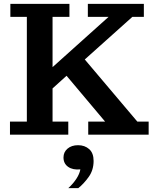

<svg xmlns="http://www.w3.org/2000/svg" viewBox="-20 -702 825 1001"><path d="M32 0V-68H120V-614H34V-682H342V-614H254V-352L546 -614H438V-682H730V-614H670L422 -392L696 -68H755V0H440V-68H528L327 -307L254 -241V-68H336V0ZM336 279Q362 255 378.5 229.5Q395 204 399 181Q360 185 335.5 168Q311 151 311 119Q311 91 332 73Q353 55 387 55Q422 55 445 75.5Q468 96 468 137Q468 185 442 221Q416 257 388 279Z"/></svg>

Font: Montagu Slab 16pt Medium
Style: Regular
Weight: 500
Designer: Florian Karsten
Foundry: Florian Karsten
Version: Version 1.000; ttfautohint (v1.8.3)